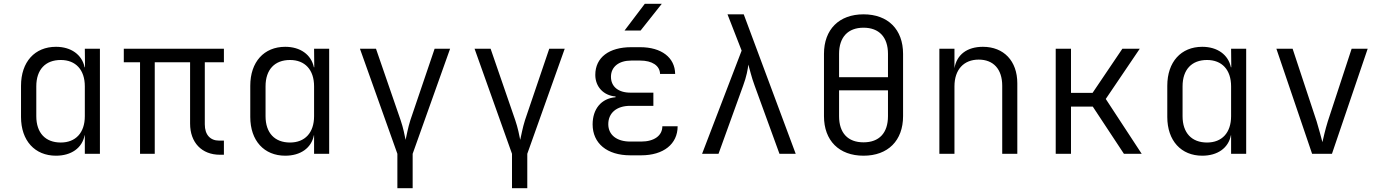

<svg xmlns="http://www.w3.org/2000/svg" viewBox="-20 -805 7240 1005"><path d="M273 10C353 10 410 -30 423 -97H424V0H503V-550H424L425 -453H423C409 -519 352 -560 273 -560C162 -560 90 -481 90 -356V-193C90 -68 163 10 273 10ZM298 -59C218 -59 170 -109 170 -197V-353C170 -441 218 -491 298 -491C376 -491 424 -440 424 -353V-197C424 -110 376 -59 298 -59Z M1131 5H1152V-69H1127C1081 -69 1052 -99 1052 -154V-479H1152V-550H628V-479H713V0H790V-479H975V-158C975 -59 1036 5 1131 5Z M1473 10C1553 10 1610 -30 1623 -97H1624V0H1703V-550H1624L1625 -453H1623C1609 -519 1552 -560 1473 -560C1362 -560 1290 -481 1290 -356V-193C1290 -68 1363 10 1473 10ZM1498 -59C1418 -59 1370 -109 1370 -197V-353C1370 -441 1418 -491 1498 -491C1576 -491 1624 -440 1624 -353V-197C1624 -110 1576 -59 1498 -59Z M2060 180H2140V0L2336 -550H2255L2128 -176C2115 -135 2109 -98 2103 -73C2098 -98 2091 -135 2077 -176L1948 -550H1864L2060 0Z M2660 180H2740V0L2936 -550H2855L2728 -176C2715 -135 2709 -98 2703 -73C2698 -98 2691 -135 2677 -176L2548 -550H2464L2660 0Z M3249 -645H3333L3444 -785H3355ZM3336 8C3453 8 3527 -51 3527 -144H3447C3447 -95 3404 -64 3336 -64H3279C3208 -64 3164 -99 3164 -155C3164 -214 3208 -251 3278 -251H3400V-320H3280C3216 -320 3178 -352 3178 -403C3178 -455 3219 -488 3284 -488H3331C3394 -488 3434 -461 3435 -418H3514C3513 -504 3442 -558 3331 -558H3284C3169 -558 3096 -505 3096 -413C3096 -351 3139 -305 3202 -300V-296C3127 -290 3082 -234 3082 -154C3082 -55 3157 8 3279 8Z M3655 0H3741L3870 -357C3887 -402 3895 -445 3897 -467C3904 -445 3913 -402 3930 -357L4060 0H4145L3873 -730H3788L3862 -540Z M4500 10C4628 10 4707 -69 4707 -197V-523C4707 -651 4628 -730 4500 -730C4372 -730 4293 -651 4293 -523V-197C4293 -69 4372 10 4500 10ZM4372 -401V-523C4372 -611 4419 -660 4500 -660C4581 -660 4628 -611 4628 -523V-401ZM4500 -60C4418 -60 4372 -109 4372 -197V-332H4628V-197C4628 -109 4582 -60 4500 -60Z M4897 0H4976V-353C4976 -441 5025 -493 5103 -493C5179 -493 5226 -444 5226 -356V0H5305V-369C5305 -486 5234 -560 5125 -560C5042 -560 4988 -519 4976 -448V-550H4897Z M5506 0H5586V-247H5700L5863 0H5956L5768 -287L5946 -550H5855L5699 -319H5586V-550H5506Z M6273 10C6353 10 6410 -30 6423 -97H6424V0H6503V-550H6424L6425 -453H6423C6409 -519 6352 -560 6273 -560C6162 -560 6090 -481 6090 -356V-193C6090 -68 6163 10 6273 10ZM6298 -59C6218 -59 6170 -109 6170 -197V-353C6170 -441 6218 -491 6298 -491C6376 -491 6424 -440 6424 -353V-197C6424 -110 6376 -59 6298 -59Z M6848 0H6952L7139 -550H7055L6930 -169C6917 -127 6907 -83 6902 -61C6896 -83 6885 -127 6872 -169L6746 -550H6661Z"/></svg>

Font: JetBrains Mono Light
Style: Regular
Weight: 336
Monospace: yes
Designer: Philipp Nurullin, Konstantin Bulenkov
Foundry: JetBrains
Version: Version 2.305